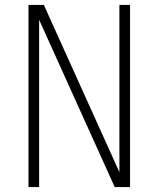

<svg xmlns="http://www.w3.org/2000/svg" viewBox="-20 -755 640 775"><path d="M138 0H95V-735H157L462 -60V-735H505V0H443L138 -675Z"/></svg>

Font: Iosevka Aile Extralight
Style: Regular
Weight: 200
Designer: Belleve Invis
Foundry: Belleve Invis
Version: Version 31.1.0; ttfautohint (v1.8.4)